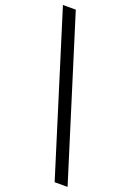

<svg xmlns="http://www.w3.org/2000/svg" viewBox="-173 -842 671 987"><g transform="rotate(20 162.0 -348.5)"><path d="M-8.8 -784.2H61.5L333.5 86.4H262.7Z"/></g></svg>

Font: Decalotype Light
Style: Regular
Weight: 300
Designer: Alfredo Marco Pradil
Foundry: Alfredo Marco Pradil
Version: Version 1.0